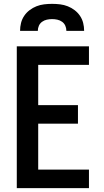

<svg xmlns="http://www.w3.org/2000/svg" viewBox="-20 -975 540 995"><path d="M67 0V-735H441V-639H178V-430H384V-334H178V-96H441V0ZM84 -815Q84 -836 89 -856Q94 -876 105.5 -893Q117 -910 133.5 -922.5Q150 -935 169 -942.5Q188 -950 208.5 -952.5Q229 -955 250 -955Q271 -955 291.5 -952.5Q312 -950 331 -942.5Q350 -935 366.5 -922.5Q383 -910 394.5 -893Q406 -876 411 -856Q416 -836 416 -815H324Q324 -829 318.5 -841.5Q313 -854 302 -862Q291 -870 277.5 -873Q264 -876 250 -876Q236 -876 222.5 -873Q209 -870 198 -862Q187 -854 181.5 -841.5Q176 -829 176 -815Z"/></svg>

Font: Iosevka Term Curly
Style: Bold
Weight: 700
Designer: Belleve Invis
Foundry: Belleve Invis
Version: Version 32.3.0